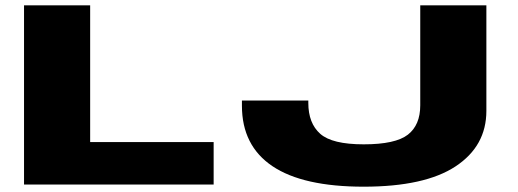

<svg xmlns="http://www.w3.org/2000/svg" viewBox="-20 -695 1950 723"><path d="M70.5 0V-675H319.5V-160H784.5V0ZM1349.5 8Q1121 8 1006 -69.2Q891 -146.5 891 -297V-316.5H1141V-307.5Q1141 -231 1185.8 -191.2Q1230.5 -151.5 1349.5 -151.5Q1469 -151.5 1515.8 -187.8Q1562.5 -224 1562.5 -298.5V-675H1811.5V-277.5Q1811.5 -145 1695.5 -68.5Q1579.5 8 1349.5 8Z"/></svg>

Font: Anybody UltraExpanded ExtraBold
Style: Regular
Weight: 800
Width: 9
Designer: Tyler Finck
Foundry: Etcetera Type Company
Version: Version 1.010; ttfautohint (v1.8.3) -l 8 -r 50 -G 200 -x 14 